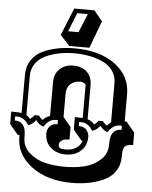

<svg xmlns="http://www.w3.org/2000/svg" viewBox="-64 -996 890 1121"><g transform="rotate(5 380.5 -435.5)"><path d="M399 72Q255 72 163 3.5Q71 -65 71 -168V-179H61L11 -239V-312Q55 -312 72 -309V-531Q72 -583 97.5 -620.5Q123 -658 166 -677Q245 -712 349 -712Q495 -712 585.5 -645.5Q676 -579 676 -471V-312H687L737 -252V-179Q699 -179 688 -165Q677 -151 677 -121V-108Q677 -56 651.5 -19Q626 18 582 37Q502 72 399 72ZM124 -279Q136 -286 149 -303H174Q187 -285 198 -279Q216 -300 239 -306V-503Q239 -554 270 -582.5Q301 -611 350 -611Q399 -611 429 -583Q459 -555 459 -503V-306Q482 -300 500 -279Q510 -285 524 -303H549Q562 -285 574 -279Q584 -292 597 -299V-529Q597 -571 575 -602Q553 -633 516 -650Q479 -667 437 -675Q395 -683 349 -683Q303 -683 261.5 -675Q220 -667 182.5 -650Q145 -633 123 -602Q101 -571 101 -529V-299Q115 -290 124 -279ZM597 -169V-179Q597 -262 662 -262V-286Q644 -286 634.5 -284.5Q625 -283 609.5 -272.5Q594 -262 581 -241Q559 -246 537 -275Q519 -249 491 -241Q479 -262 464 -272.5Q449 -283 439 -284.5Q429 -286 411 -286V-262Q444 -262 458 -243Q472 -224 472 -205Q472 -151 437 -120.5Q402 -90 349 -90Q296 -90 261 -120.5Q226 -151 226 -205Q226 -224 240 -243Q254 -262 287 -262V-286Q269 -286 259 -284.5Q249 -283 234 -272.5Q219 -262 207 -241Q181 -246 161 -275Q141 -249 117 -241Q104 -262 88.5 -272.5Q73 -283 63.5 -284.5Q54 -286 36 -286V-262Q101 -262 101 -179V-169Q101 -115 140.5 -79.5Q180 -44 233 -31Q286 -18 349 -18Q412 -18 465 -31Q518 -44 557.5 -79.5Q597 -115 597 -169ZM318 -442V-307L364 -252V-179Q347 -178 337 -176.5Q327 -175 315.5 -166Q304 -157 304 -140Q304 -119 344 -119Q384 -119 408.5 -135.5Q433 -152 441 -179H434L384 -239V-312Q416 -312 430 -311V-502Q430 -510 419 -515.5Q408 -521 399 -521Q362 -521 340 -500.5Q318 -480 318 -442ZM433 -723H315L260 -783L325 -943H443L493 -883ZM301 -808H362L407 -918H345Z"/></g></svg>

Font: Ewert
Style: Regular
Weight: 400
Designer: Johan Kallas, Mihkel Virkus
Foundry: Johan Kallas, Mihkel Virkus
Version: Version 1.001